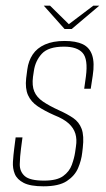

<svg xmlns="http://www.w3.org/2000/svg" viewBox="-20 -649 373 675"><path d="M133 6Q87 6 63.5 -6Q40 -18 32 -37.5Q24 -57 25.5 -80.5Q27 -104 30 -127L35 -166H59L54 -128Q50 -98 49.5 -72Q49 -46 67 -30Q85 -14 135 -14Q180 -14 202 -30Q224 -46 232.5 -69.5Q241 -93 244 -113L247 -134Q251 -159 245 -179Q239 -199 221.5 -215Q204 -231 171 -244Q137 -259 113 -275Q89 -291 78.5 -314.5Q68 -338 72 -374L76 -405Q80 -435 95 -457.5Q110 -480 138 -492.5Q166 -505 207 -505Q247 -505 271 -493.5Q295 -482 304 -455Q313 -428 306 -383L299 -337H276L282 -380Q290 -441 270.5 -463Q251 -485 205 -485Q150 -485 127 -460Q104 -435 99 -399L96 -379Q92 -348 100.5 -327.5Q109 -307 131 -292Q153 -277 188 -261Q217 -248 237.5 -234Q258 -220 267 -196Q276 -172 271 -129L269 -112Q266 -85 254.5 -58Q243 -31 215 -12.5Q187 6 133 6ZM207 -547 134 -629H156L222 -564L308 -629H329L232 -547Z"/></svg>

Font: Alumni Sans Thin Thin
Style: Italic
Weight: 250
Italic angle: -8°
Version: Version 1.016